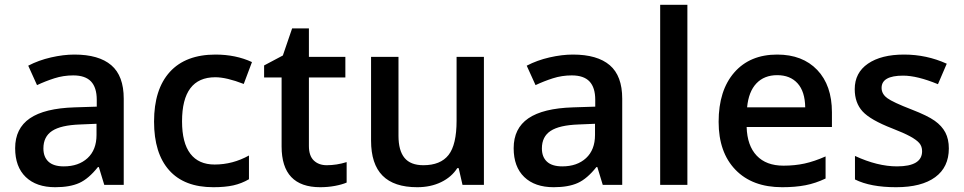

<svg xmlns="http://www.w3.org/2000/svg" viewBox="-20 -780 4065 810"><path d="M419.9 0 397 -75.2H393.1Q354 -25.9 314.5 -8.1Q274.9 9.8 212.9 9.8Q133.3 9.8 88.6 -33.2Q43.9 -76.2 43.9 -154.8Q43.9 -238.3 106 -280.8Q168 -323.2 294.9 -327.1L388.2 -330.1V-358.9Q388.2 -410.6 364 -436.3Q339.8 -461.9 289.1 -461.9Q247.6 -461.9 209.5 -449.7Q171.4 -437.5 136.2 -420.9L99.1 -502.9Q143.1 -525.9 195.3 -537.8Q247.6 -549.8 293.9 -549.8Q397 -549.8 449.5 -504.9Q502 -460 502 -363.8V0ZM249 -78.1Q311.5 -78.1 349.4 -113Q387.2 -147.9 387.2 -210.9V-257.8L317.9 -254.9Q236.8 -252 200 -227.8Q163.1 -203.6 163.1 -153.8Q163.1 -117.7 184.6 -97.9Q206.1 -78.1 249 -78.1Z M879.9 9.8Q757.3 9.8 693.6 -61.8Q629.9 -133.3 629.9 -267.1Q629.9 -403.3 696.5 -476.6Q763.2 -549.8 889.2 -549.8Q974.6 -549.8 1043 -518.1L1008.3 -425.8Q935.5 -454.1 888.2 -454.1Q748 -454.1 748 -268.1Q748 -177.2 783 -131.6Q817.9 -85.9 885.3 -85.9Q961.9 -85.9 1030.3 -124V-23.9Q999.5 -5.9 964.6 2Q929.7 9.8 879.9 9.8Z M1358.4 -83Q1400.4 -83 1442.4 -96.2V-9.8Q1423.3 -1.5 1393.3 4.2Q1363.3 9.8 1331.1 9.8Q1168 9.8 1168 -162.1V-453.1H1094.2V-503.9L1173.3 -545.9L1212.4 -660.2H1283.2V-540H1437V-453.1H1283.2V-164.1Q1283.2 -122.6 1304 -102.8Q1324.7 -83 1358.4 -83Z M1931.2 0 1915 -70.8H1909.2Q1885.3 -33.2 1841.1 -11.7Q1796.9 9.8 1740.2 9.8Q1642.1 9.8 1593.8 -39.1Q1545.4 -87.9 1545.4 -187V-540H1661.1V-207Q1661.1 -145 1686.5 -114Q1711.9 -83 1766.1 -83Q1838.4 -83 1872.3 -126.2Q1906.2 -169.4 1906.2 -271V-540H2021.5V0Z M2522.9 0 2500 -75.2H2496.1Q2457 -25.9 2417.5 -8.1Q2377.9 9.8 2315.9 9.8Q2236.3 9.8 2191.7 -33.2Q2147 -76.2 2147 -154.8Q2147 -238.3 2209 -280.8Q2271 -323.2 2397.9 -327.1L2491.2 -330.1V-358.9Q2491.2 -410.6 2467 -436.3Q2442.9 -461.9 2392.1 -461.9Q2350.6 -461.9 2312.5 -449.7Q2274.4 -437.5 2239.3 -420.9L2202.1 -502.9Q2246.1 -525.9 2298.3 -537.8Q2350.6 -549.8 2397 -549.8Q2500 -549.8 2552.5 -504.9Q2605 -460 2605 -363.8V0ZM2352.1 -78.1Q2414.6 -78.1 2452.4 -113Q2490.2 -147.9 2490.2 -210.9V-257.8L2420.9 -254.9Q2339.8 -252 2303 -227.8Q2266.1 -203.6 2266.1 -153.8Q2266.1 -117.7 2287.6 -97.9Q2309.1 -78.1 2352.1 -78.1Z M2879.9 0H2765.1V-759.8H2879.9Z M3279.8 9.8Q3153.8 9.8 3082.8 -63.7Q3011.7 -137.2 3011.7 -266.1Q3011.7 -398.4 3077.6 -474.1Q3143.6 -549.8 3258.8 -549.8Q3365.7 -549.8 3427.7 -484.9Q3489.7 -419.9 3489.7 -306.2V-244.1H3129.9Q3132.3 -165.5 3172.4 -123.3Q3212.4 -81.1 3285.2 -81.1Q3333 -81.1 3374.3 -90.1Q3415.5 -99.1 3462.9 -120.1V-26.9Q3420.9 -6.8 3377.9 1.5Q3335 9.8 3279.8 9.8ZM3258.8 -462.9Q3204.1 -462.9 3171.1 -428.2Q3138.2 -393.6 3131.8 -327.1H3377Q3376 -394 3344.7 -428.5Q3313.5 -462.9 3258.8 -462.9Z M3982.9 -153.8Q3982.9 -74.7 3925.3 -32.5Q3867.7 9.8 3760.3 9.8Q3652.3 9.8 3586.9 -22.9V-122.1Q3682.1 -78.1 3764.2 -78.1Q3870.1 -78.1 3870.1 -142.1Q3870.1 -162.6 3858.4 -176.3Q3846.7 -189.9 3819.8 -204.6Q3793 -219.2 3745.1 -237.8Q3651.9 -273.9 3618.9 -310.1Q3585.9 -346.2 3585.9 -403.8Q3585.9 -473.1 3641.8 -511.5Q3697.8 -549.8 3793.9 -549.8Q3889.2 -549.8 3974.1 -511.2L3937 -424.8Q3849.6 -460.9 3790 -460.9Q3699.2 -460.9 3699.2 -409.2Q3699.2 -383.8 3722.9 -366.2Q3746.6 -348.6 3826.2 -317.9Q3893.1 -292 3923.3 -270.5Q3953.6 -249 3968.3 -220.9Q3982.9 -192.9 3982.9 -153.8Z"/></svg>

Font: f1_25842          
Style: Regular
Weight: 600
Foundry: Ascender Corporation
Version: Version 1.10